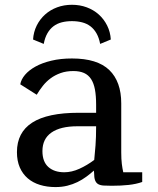

<svg xmlns="http://www.w3.org/2000/svg" viewBox="-20 -759 649 791"><path d="M276.4 -671.9Q253.4 -671.9 234.4 -667Q215.3 -662.1 200.4 -650.9Q185.5 -639.6 175.3 -621.8Q165 -604 160.2 -578.1L116.2 -596.2Q118.2 -627.4 131.3 -653.8Q144.5 -680.2 165.8 -699.2Q187 -718.3 215.3 -728.8Q243.7 -739.3 276.4 -739.3Q309.1 -739.3 337.4 -728.8Q365.7 -718.3 387 -699.2Q408.2 -680.2 421.4 -653.8Q434.6 -627.4 436.5 -596.2L392.6 -578.1Q387.7 -604 377.4 -621.8Q367.2 -639.6 352.3 -650.9Q337.4 -662.1 318.1 -667Q298.8 -671.9 276.4 -671.9ZM368.2 -100.1Q371.1 -126.5 373.5 -159.9Q376 -193.4 376 -238.8H298.8Q229 -238.8 191.9 -212.9Q154.8 -187 154.8 -136.7Q154.8 -92.8 179.2 -71Q203.6 -49.3 244.6 -49.3Q275.4 -49.3 307.1 -63.7Q338.9 -78.1 368.2 -100.1ZM565.9 -9.3Q541 -0.5 509.8 2.9Q478.5 6.3 440.4 6.3Q420.4 6.3 406.5 5.4Q392.6 4.4 384 -0.7Q375.5 -5.9 371.6 -16.6Q367.7 -27.3 367.7 -46.4L366.7 -56.2Q352.1 -43 335.4 -30.8Q318.8 -18.6 299.3 -9Q279.8 0.5 257.3 6.1Q234.9 11.7 208.5 11.7Q173.8 11.7 144.5 2.7Q115.2 -6.3 94.2 -24.4Q73.2 -42.5 61.5 -69.3Q49.8 -96.2 49.8 -132.3Q49.8 -213.4 112.8 -253.9Q175.8 -294.4 304.2 -294.4H376V-327.6Q376 -364.3 371.1 -390.4Q366.2 -416.5 355.2 -433.3Q344.2 -450.2 326.2 -458.3Q308.1 -466.3 282.2 -466.3Q252.9 -466.3 229.7 -458Q206.5 -449.7 188.5 -436.3Q170.4 -422.9 156.5 -405.3Q142.6 -387.7 131.3 -368.7L63.5 -411.6Q66.9 -431.6 83 -450.7Q99.1 -469.7 126.5 -484.9Q153.8 -500 191.7 -509Q229.5 -518.1 276.4 -518.1Q380.9 -518.1 430.2 -470.5Q479.5 -422.9 479.5 -333V-131.3Q479.5 -103.5 481.9 -83.7Q484.4 -64 487.8 -49.3H565.9Z"/></svg>

Font: Tienne
Style: Regular
Weight: 400
Designer: vernon adams
Foundry: vernon adams
Version: Version 1.001